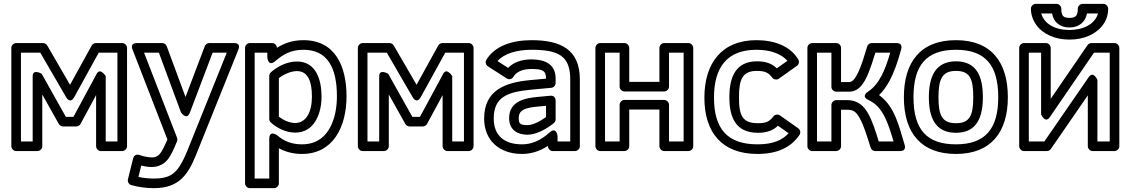

<svg xmlns="http://www.w3.org/2000/svg" viewBox="-20 -761 5878 999"><path d="M591 -25H530V-365C530 -365 501.6 -411.3 483 -376.9L362.1 -153H322.6L196.8 -377.2C196.8 -377.2 150 -404.5 150 -365V-25H89V-487H189.6L323.4 -256.5C323.4 -256.5 344.1 -215.6 366.9 -256.9L493.8 -487H591ZM616 25C626.7 25 641 15.1 641 0V-512C641 -522.7 631.1 -537 616 -537H479C471 -537 461.6 -532.3 457.1 -524.1L344.4 -319.8L225.6 -524.5C221.9 -531 213.2 -537 204 -537H64C53.3 -537 39 -527.1 39 -512V0C39 10.7 48.9 25 64 25H175C185.7 25 200 15.1 200 0V-269.4L286.2 -115.8C290 -108.9 298.7 -103 308 -103H377C385.2 -103 394.5 -107.9 399 -116.1L480 -266.1V0C480 10.7 489.9 25 505 25Z M715 100.4C736.6 105.8 752.8 108 771 108C794.9 108 817.4 100.3 836 85.6C856.6 69.3 872.1 42.2 888 4.9L900.9 -25.1C903.6 -31.2 903.3 -39 901.3 -44L729.5 -487H806.6L921.6 -176.3C921.6 -176.3 951.2 -131 968.4 -176.1L1086.3 -487H1160L953.8 25.6C936.4 68.2 919.5 99.2 904.9 117.4C877.1 152.4 846.8 168 780 168C753.2 168 725.3 164.9 700.3 159.7ZM705.1 45.3C685.8 38.8 675.3 52.5 672.7 63L645.7 172C642.6 184.7 650.3 198.5 663.3 202.1C701.5 212.7 740.4 218 780 218C912.9 218 958.3 146.8 1000.2 44.4L1220.2 -502.7C1235.3 -540.2 1197 -537 1197 -537H1069C1059 -537 1049.3 -530.6 1045.6 -520.9L945.3 -256.3L847.4 -520.7C843.9 -530.3 834.4 -537 824 -537H693C653 -537 669.7 -503 669.7 -503L851 -35.5L842 -14.9C827.3 19.8 813.1 40 805 46.4C794.9 54.3 784.5 58 771 58C752.5 58 730.5 54 705.1 45.3Z M1559 -502C1683.2 -502 1733 -409.7 1733 -260C1733 -156 1700.1 -76.1 1647 -38.4C1620.6 -19.6 1589.3 -10 1551 -10C1499.7 -10 1458 -25.5 1422.6 -56.7C1422.6 -56.7 1381 -87.4 1381 -38V168H1305V-487H1371V-462C1371 -462 1374.8 -410.9 1412.3 -443C1452.4 -477.4 1492.8 -502 1559 -502ZM1783 -260C1783 -418.1 1722.7 -552 1559 -552C1502 -552 1457.6 -535.6 1421.1 -512.2C1420 -525.4 1410.3 -537 1396 -537H1280C1269.3 -537 1255 -527.1 1255 -512V193C1255 203.7 1264.9 218 1280 218H1406C1416.7 218 1431 208.1 1431 193V10.3C1466 29.7 1507 40 1551 40C1713.5 40 1783 -101.3 1783 -260ZM1516 -71C1616.6 -71 1653 -171.2 1653 -258C1653 -343.7 1625.9 -441 1525 -441C1469.4 -441 1418.6 -411.3 1389.1 -384.5C1383.9 -379.7 1381 -372.3 1381 -366V-142C1381 -134.8 1384.5 -127.7 1389.3 -123.4C1416.4 -99 1463.1 -71 1516 -71ZM1516 -121C1485.6 -121 1453.4 -136.5 1431 -153.7V-354.4C1454.7 -373 1491.7 -391 1525 -391C1579.8 -391 1603 -342.3 1603 -258C1603 -176.8 1571.9 -121 1516 -121Z M2394 -25H2333V-365C2333 -365 2304.6 -411.3 2286 -376.9L2165.1 -153H2125.6L1999.8 -377.2C1999.8 -377.2 1953 -404.5 1953 -365V-25H1892V-487H1992.6L2126.4 -256.5C2126.4 -256.5 2147.1 -215.6 2169.9 -256.9L2296.8 -487H2394ZM2419 25C2429.7 25 2444 15.1 2444 0V-512C2444 -522.7 2434.1 -537 2419 -537H2282C2274 -537 2264.6 -532.3 2260.1 -524.1L2147.4 -319.8L2028.6 -524.5C2024.9 -531 2016.2 -537 2007 -537H1867C1856.3 -537 1842 -527.1 1842 -512V0C1842 10.7 1851.9 25 1867 25H1978C1988.7 25 2003 15.1 2003 0V-269.4L2089.2 -115.8C2093 -108.9 2101.7 -103 2111 -103H2180C2188.2 -103 2197.5 -107.9 2202 -116.1L2283 -266.1V0C2283 10.7 2292.9 25 2308 25Z M2746 -502C2887.8 -502 2947 -469.1 2947 -348V-25H2881V-53C2881 -53 2875.9 -104.8 2839.2 -71.5C2792.7 -29.3 2745.6 -10 2696 -10C2601.4 -10 2549 -57.9 2549 -144C2549 -254.5 2616.9 -282.1 2740.4 -294.1L2848.3 -304.1C2861.3 -305.3 2871 -316.8 2871 -329V-352C2871 -431.9 2808.9 -452 2744 -452C2695 -452 2651.4 -437 2623.9 -407.7L2568.1 -443.5C2603.1 -480.9 2665 -502 2746 -502ZM2746 -552C2643.2 -552 2553.7 -521.1 2510.6 -449.9C2503.8 -438.7 2507.1 -423.3 2518.5 -416L2616.5 -353C2630.3 -344.1 2645.5 -350.5 2651.8 -361.8C2664.7 -384.8 2695.8 -402 2744 -402C2804.1 -402 2821 -393.4 2821 -351.8L2735.6 -343.9C2609.2 -331.6 2499 -292.4 2499 -144C2499 -29.1 2580 40 2696 40C2743.4 40 2788.3 25.9 2831 -2V0C2831 10.7 2840.9 25 2856 25H2972C2982.7 25 2997 15.1 2997 0V-348C2997 -503.2 2897.4 -552 2746 -552ZM2629 -146C2629 -84.4 2674.1 -60 2725 -60C2745.5 -60 2767.2 -66.1 2791.1 -76.6C2815.4 -87.3 2838.9 -102.1 2861.8 -120.6C2867.6 -125.3 2871 -132.7 2871 -140V-238C2871 -248.7 2864.2 -264.8 2843.7 -262.9L2779.7 -256.9C2711.3 -250.9 2629 -234.7 2629 -146ZM2725 -110C2687.5 -110 2679 -116.6 2679 -146C2679 -188.9 2710.2 -200.6 2784.3 -207.1L2821 -210.5V-152.2C2798.3 -135.1 2756.2 -110 2725 -110Z M3537 -25H3461V-216C3461 -231.1 3446.7 -241 3436 -241H3229C3213.9 -241 3204 -226.7 3204 -216V-25H3128V-487H3204V-310C3204 -294.9 3218.3 -285 3229 -285H3436C3451.1 -285 3461 -299.3 3461 -310V-487H3537ZM3562 25C3572.7 25 3587 15.1 3587 0V-512C3587 -522.7 3577.1 -537 3562 -537H3436C3425.3 -537 3411 -527.1 3411 -512V-335H3254V-512C3254 -522.7 3244.1 -537 3229 -537H3103C3092.3 -537 3078 -527.1 3078 -512V0C3078 10.7 3087.9 25 3103 25H3229C3239.7 25 3254 15.1 3254 0V-191H3411V0C3411 10.7 3420.9 25 3436 25Z M3924 -70C3968.4 -70 4002.1 -81.9 4027.8 -106.8L4083.2 -67.7C4049.7 -30.7 4000.4 -10 3921 -10C3764.9 -10 3695 -90.6 3695 -253C3695 -412.3 3764.2 -502 3916 -502C3990.3 -502 4045.8 -480 4077 -444.7L4022 -405.5C3996.1 -430.7 3963.4 -442 3919 -442C3806.1 -442 3775 -357.6 3775 -255C3775 -148.6 3808.8 -70 3924 -70ZM3924 -120C3844.2 -120 3825 -156.6 3825 -255C3825 -351.9 3844.6 -392 3919 -392C3963.2 -392 3980.3 -381 3997.9 -357.1C4004.9 -347.7 4020.8 -343.3 4032.5 -351.6L4126.5 -418.6C4136.9 -426 4140.1 -440.8 4133.4 -451.9C4092.5 -520 4011.7 -552 3916 -552C3733.9 -552 3645 -430.4 3645 -253C3645 -70.4 3737.6 40 3921 40C4023.3 40 4095.4 6.7 4139.7 -59C4147.2 -70.1 4144.4 -85.7 4133.4 -93.4L4038.4 -160.4C4028.6 -167.4 4012.8 -166.2 4004.3 -155.4C3983.6 -129 3967.7 -120 3924 -120Z M4306 -487 4306 -309C4306 -294.8 4318.5 -284 4331 -284H4397C4453.9 -284 4479.9 -336 4499.1 -382.4C4509.6 -407.7 4521.8 -443.8 4534.7 -487H4612C4585.7 -398.1 4556.3 -323.5 4496.2 -283.9C4496.2 -283.9 4456.5 -260.5 4499.4 -240.4C4574.3 -205.3 4599.6 -124.6 4629.3 -25H4552.3C4535.6 -78 4520.8 -128.9 4495.2 -173.4C4475.5 -207.8 4444.5 -240 4389 -240H4331C4315.9 -240 4306 -225.7 4306 -215V-25H4231V-487ZM4356 -512C4356 -524.5 4345.2 -537 4331 -537H4206C4195.3 -537 4181 -527.1 4181 -512V0C4181 10.7 4190.9 25 4206 25H4331C4341.7 25 4356 15.1 4356 0V-190H4389C4422.3 -190 4436 -176.2 4451.8 -148.6C4475.6 -107.2 4490.8 -52.7 4510.2 7.6C4513.2 17 4522.9 25 4534 25H4663C4698.2 25 4687.5 -5.4 4686.9 -7.4C4657.2 -103.6 4637.3 -206.1 4553.8 -266.3C4573.7 -285.4 4592.4 -310.7 4608 -339.7C4630.7 -381.9 4650.8 -437 4669.2 -505.5C4677.8 -537.8 4648.1 -537 4645 -537H4516C4505.3 -537 4495.1 -529.7 4492 -519C4476.8 -466.8 4463.6 -427.4 4452.9 -401.6C4442.2 -375.8 4431.3 -357.4 4421.7 -346.5C4413.2 -336.9 4406.1 -334 4397 -334H4356Z M4954 -502C5110.2 -502 5174 -417.6 5174 -255C5174 -94.2 5109.4 -10 4954 -10C4803.6 -10 4733 -85 4733 -255C4733 -418.1 4796.8 -502 4954 -502ZM4954 -552C4767.4 -552 4683 -435.8 4683 -255C4683 -65 4776.4 40 4954 40C5138.7 40 5224 -76.2 5224 -255C5224 -435.2 5139.8 -552 4954 -552ZM4954 -70C5064.6 -70 5094 -154.6 5094 -255C5094 -356.3 5066.1 -442 4954 -442C4842.7 -442 4813 -354.9 4813 -255C4813 -154.6 4843 -70 4954 -70ZM4954 -120C4882.2 -120 4863 -159.7 4863 -255C4863 -350.4 4882.7 -392 4954 -392C5026.1 -392 5044 -352.4 5044 -255C5044 -159.3 5025.1 -120 4954 -120Z M5413.9 -25H5333V-487H5397V-166C5397 -166 5418 -115.9 5442.6 -151.9L5672.2 -487H5754V-25H5690V-345C5690 -345 5669.2 -395.2 5644.4 -359.2ZM5427 25C5434.4 25 5442.8 21.1 5447.6 14.2L5640 -264.7V0C5640 10.7 5649.9 25 5665 25H5779C5789.7 25 5804 15.1 5804 0V-512C5804 -522.7 5794.1 -537 5779 -537H5659C5651.6 -537 5643.1 -533 5638.4 -526.1L5447 -246.7V-512C5447 -522.7 5437.1 -537 5422 -537H5308C5297.3 -537 5283 -527.1 5283 -512V0C5283 10.7 5292.9 25 5308 25ZM5397.5 -691H5454C5462.6 -642.9 5497.7 -618 5545 -618C5592.3 -618 5627.7 -645.4 5635.9 -691H5692.9C5677.9 -635.4 5616.5 -605 5544 -605C5468 -605 5413.2 -637.3 5397.5 -691ZM5545 -668C5512.8 -668 5502 -677.7 5502 -716C5502 -726.7 5492.1 -741 5477 -741H5369C5358.3 -741 5344 -731.1 5344 -716C5344 -686.1 5353.4 -657.7 5371 -632.6C5405.7 -583.3 5469.4 -555 5544 -555C5581.5 -555 5616 -561.5 5646.7 -575.2C5697.2 -597.6 5746 -643.8 5746 -716C5746 -726.7 5736.1 -741 5721 -741H5613C5602.3 -741 5588 -731.1 5588 -716C5588 -678.5 5575.7 -668 5545 -668Z"/></svg>

Font: Fog Sans
Style: Outline
Weight: 700
Foundry: Intel Corporation
Version: Version 1.00